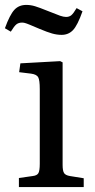

<svg xmlns="http://www.w3.org/2000/svg" viewBox="-37 -762 387 782"><path d="M40 0V-37L96 -45Q114 -47 119.5 -57Q125 -67 125 -95V-399Q125 -436 118.5 -447.5Q112 -459 90 -462L41 -468L46 -504L208 -513L218 -508V-91Q218 -66 224 -57Q230 -48 248 -45L304 -36V0ZM214 -620Q195 -620 175.5 -625.5Q156 -631 125 -644Q97 -656 83.5 -661.5Q70 -667 64 -668.5Q58 -670 53 -670Q39 -670 30 -663Q21 -656 7 -633L-17 -647Q3 -702 21.5 -722Q40 -742 70 -742Q88 -742 106 -736.5Q124 -731 156 -718Q193 -703 207.5 -698Q222 -693 232 -693Q245 -693 253.5 -700Q262 -707 275 -729L299 -716Q279 -659 260.5 -639.5Q242 -620 214 -620Z"/></svg>

Font: Literata 36pt
Style: Regular
Weight: 400
Designer: Latin by Veronika Burian and Jose Scaglione. Greek by Irene Vlachou. Cyrillic by Vera Evstafieva.
Foundry: TypeTogether
Version: Version 3.002